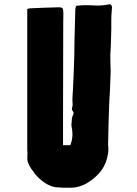

<svg xmlns="http://www.w3.org/2000/svg" viewBox="-20 -831 661 923"><path d="M114 -52Q110 -65 111.5 -80.5Q113 -96 111 -110V-788Q116 -789 119 -790Q122 -791 125 -791Q160 -793 195 -794Q230 -795 264 -796Q275 -796 279.5 -792Q284 -788 284 -777Q285 -765 284.5 -753Q284 -741 284 -728Q284 -606 283.5 -484.5Q283 -363 283 -241V-133H318Q334 -173 325 -217Q324 -222 323.5 -227.5Q323 -233 324 -238Q325 -248 325.5 -258.5Q326 -269 331 -278Q337 -289 330 -296.5Q323 -304 327 -314Q330 -323 329 -333Q328 -343 328 -353Q330 -390 332 -426.5Q334 -463 335 -500Q338 -566 338 -632Q339 -670 340 -708.5Q341 -747 342 -785Q342 -790 343.5 -794Q345 -798 346 -803Q387 -808 427.5 -805Q468 -802 509 -811Q519 -804 518.5 -796Q518 -788 517 -777Q515 -755 515 -734Q515 -713 515 -691Q514 -664 513.5 -635.5Q513 -607 511 -579Q510 -565 510.5 -550Q511 -535 511 -520Q513 -487 511 -458Q510 -427 508.5 -396Q507 -365 505 -334Q503 -288 502 -242.5Q501 -197 500 -150Q499 -137 500.5 -123.5Q502 -110 500 -96Q493 -47 467.5 -12Q442 23 399 49Q363 70 324 71.5Q285 73 247 69Q219 64 194 47Q169 30 149 6Q139 -7 129 -21.5Q119 -36 114 -52Z"/></svg>

Font: Palette Mosaic
Style: Regular
Weight: 400
Designer: Shibuyafont
Version: Version 1.001